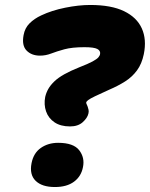

<svg xmlns="http://www.w3.org/2000/svg" viewBox="-20 -740 604 773"><path d="M262 -231Q224 -231 199.5 -247.5Q175 -264 165.5 -291.5Q156 -319 162 -350Q166 -367 174.5 -382Q183 -397 198.5 -412Q214 -427 239 -441Q264 -455 299 -469Q335 -483 352.5 -492.5Q370 -502 376 -509Q382 -516 383 -523Q385 -536 371.5 -543Q358 -550 320 -550Q270 -550 239 -541.5Q208 -533 186 -524.5Q164 -516 141 -516Q107 -516 87 -536.5Q67 -557 75 -599Q80 -627 99 -646Q118 -665 146 -678Q188 -698 242.5 -709Q297 -720 343 -720Q428 -720 479.5 -695Q531 -670 551 -625.5Q571 -581 559 -522Q551 -483 531.5 -456.5Q512 -430 483.5 -412Q455 -394 420 -379Q382 -362 362.5 -352.5Q343 -343 335.5 -337.5Q328 -332 327 -327Q327 -324 329 -320Q331 -316 333 -310.5Q335 -305 336.5 -298Q338 -291 336 -283Q332 -265 313 -248Q294 -231 262 -231ZM201 13Q149 13 123.5 -12Q98 -37 107 -83Q115 -124 144.5 -144.5Q174 -165 214 -165Q276 -165 299 -135Q322 -105 314 -67Q307 -30 278 -8.5Q249 13 201 13Z"/></svg>

Font: Shantell Sans ExtraBold
Style: Italic
Weight: 800
Italic angle: -11°
Designer: Stephen Nixon, Anya Danilova, Shantell Martin
Foundry: Arrow Type
Version: Version 1.011;[c5ecc13dd]